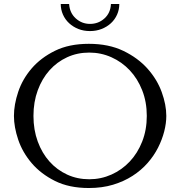

<svg xmlns="http://www.w3.org/2000/svg" viewBox="-20 -932 905 964"><path d="M50 -350Q50 -294 71.5 -230.5Q93 -167 139 -113Q185 -59 256 -23.5Q327 12 426 12Q493 12 547.5 -4.5Q602 -21 645.5 -49Q689 -77 721 -113.5Q753 -150 773.5 -190.5Q794 -231 804.5 -272Q815 -313 815 -350Q815 -406 792 -469.5Q769 -533 721 -587Q673 -641 599.5 -676.5Q526 -712 426 -712Q327 -712 256 -677Q185 -642 139 -588.5Q93 -535 71.5 -471Q50 -407 50 -350ZM148 -350Q148 -420 169.5 -478.5Q191 -537 228.5 -579Q266 -621 317 -644.5Q368 -668 428 -668Q487 -668 539.5 -644.5Q592 -621 631.5 -579Q671 -537 694 -478.5Q717 -420 717 -350Q717 -280 694 -221.5Q671 -163 631.5 -121Q592 -79 539.5 -55.5Q487 -32 428 -32Q368 -32 317 -55.5Q266 -79 228.5 -121Q191 -163 169.5 -221.5Q148 -280 148 -350ZM285 -912Q285 -884 296 -859Q307 -834 327 -815.5Q347 -797 373.5 -786.5Q400 -776 432 -776Q463 -776 490 -786.5Q517 -797 537 -815.5Q557 -834 568 -859Q579 -884 579 -912H537Q535 -867 504.5 -839.5Q474 -812 432 -812Q391 -812 360.5 -839.5Q330 -867 327 -912Z"/></svg>

Font: Tenor Sans
Style: Regular
Weight: 400
Designer: Denis Masharov
Foundry: Denis Masharov
Version: Version 1.1